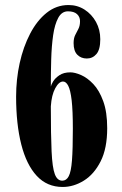

<svg xmlns="http://www.w3.org/2000/svg" viewBox="-20 -731 484 763"><path d="M229 12Q167 12 126 -32.2Q85 -76.5 64.5 -157.2Q44 -238 44 -347Q44 -415.5 58.2 -480.2Q72.5 -545 99.8 -597.2Q127 -649.5 165.5 -680.2Q204 -711 252.5 -711Q287.5 -711 316 -692.8Q344.5 -674.5 361.5 -643.8Q378.5 -613 378.5 -575Q378.5 -534 363.2 -516.2Q348 -498.5 325 -498.5Q302 -498.5 287.2 -513.5Q272.5 -528.5 272.5 -559.5Q272.5 -579 278.8 -591.5Q285 -604 291.5 -616.2Q298 -628.5 298 -647Q298 -664 286 -675Q274 -686 250 -686Q225.5 -686 211.5 -660.2Q197.5 -634.5 191.2 -591.2Q185 -548 183.5 -495Q182 -442 182 -387Q183 -393.5 191 -407Q199 -420.5 216 -432Q233 -443.5 259.5 -443.5Q277.5 -443.5 302.2 -432.8Q327 -422 350.8 -397Q374.5 -372 390.2 -329Q406 -286 406 -221.5Q406 -141.5 380 -90Q354 -38.5 313.2 -13.2Q272.5 12 229 12ZM227.5 -13Q244 -13 253.2 -30.8Q262.5 -48.5 266 -93.5Q269.5 -138.5 269.5 -219.5Q269.5 -291.5 264.8 -332.2Q260 -373 251.2 -390Q242.5 -407 230.5 -407Q214 -407 199.5 -380.2Q185 -353.5 182 -308.5Q182 -194 185 -129.5Q188 -65 197.8 -39Q207.5 -13 227.5 -13Z"/></svg>

Font: Imbue 50pt ExtraBold
Style: Regular
Weight: 800
Designer: Tyler Finck
Foundry: Etcetera Type Company
Version: Version 1.102; ttfautohint (v1.8.3)